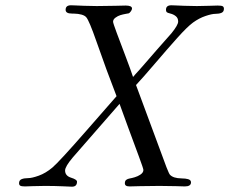

<svg xmlns="http://www.w3.org/2000/svg" viewBox="-20 -703 863 723"><path d="M51.8 -13.2Q51.8 -24.4 61.3 -28.3Q70.8 -32.2 85.4 -32.2Q100.1 -32.2 126 -41.5Q151.9 -50.8 177 -71.8Q202.1 -92.8 306.6 -212.4Q411.1 -332 418.9 -340.8Q381.8 -436 342.8 -547.9Q315.9 -625 304.9 -637.9Q293.9 -650.9 256.8 -651.9Q252.9 -651.9 251 -651.9Q227.1 -651.9 227.1 -666Q227.1 -683.1 247.1 -683.1Q250 -683.1 262.5 -682.6Q274.9 -682.1 296.4 -681.2Q317.9 -680.2 344.2 -680.2Q380.4 -680.2 415.3 -681.2Q450.2 -682.1 453.1 -682.1Q477.1 -682.1 477.1 -670.9Q477.1 -666 472.4 -659.9Q467.8 -653.8 464.8 -652.8L454.1 -650.9Q442.9 -648.9 433.3 -646Q423.8 -643.1 414.8 -636.5Q405.8 -629.9 405.8 -621.1Q405.8 -616.2 419.4 -579.6Q433.1 -543 452.6 -491.5Q472.2 -439.9 481 -413.1Q484.9 -418 490 -423.6Q495.1 -429.2 505.6 -440.7Q516.1 -452.1 528.6 -467Q541 -481.9 568.1 -512.5Q595.2 -543 626 -578.1Q650.9 -608.9 650.9 -621.8Q650.9 -634.8 642.3 -641.8Q633.8 -648.9 621.8 -651.9Q609.9 -654.8 607.9 -657.2Q605 -660.2 605 -666Q605 -683.1 625 -683.1Q627.9 -683.1 639.9 -682.6Q651.9 -682.1 673.3 -681.2Q694.8 -680.2 721.2 -680.2Q743.2 -680.2 769 -681.2Q794.9 -682.1 799.8 -682.1Q814 -682.1 818.6 -679.4Q823.2 -676.8 823.2 -669.9Q823.2 -658.7 814.2 -654.8Q805.2 -650.9 791.5 -650.9Q777.8 -650.9 753.9 -642.8Q730 -634.8 707 -618.2Q686 -603 647.9 -560.5Q609.9 -518.1 563 -463.1Q516.1 -408.2 492.2 -382.8L606.9 -73.2Q616.7 -48.3 620.1 -44.9Q632.3 -31.7 663.6 -31.2Q694.8 -30.8 698.2 -21Q699.2 -19 699.2 -16.1Q699.2 -1 675.8 -1Q673.8 -1 642.8 -2Q611.8 -2.9 580.1 -2.9Q541 -2.9 507.1 -2Q473.1 -1 467.8 -1Q449.7 -1 450.2 -13.2Q450.2 -22 455.6 -25.9Q460.9 -29.8 468.5 -31Q476.1 -32.2 487.5 -35.6Q499 -39.1 507.8 -44.9Q520 -52.7 520 -63Q520 -67.9 502.9 -114Q485.8 -160.2 462.9 -222.2Q439.9 -284.2 430.2 -312L253.9 -109.9Q225.1 -75.7 225.1 -61Q225.1 -41 247.6 -33.9Q270 -26.9 270 -19Q270 0 251 0Q246.1 0 215.6 -1.5Q185.1 -2.9 148.9 -2.9Q127.9 -2.9 103.5 -2Q79.1 -1 74.2 -1Q61 -1 56.4 -3.7Q51.8 -6.3 51.8 -13.2Z"/></svg>

Font: CMU Classical Serif
Style: Italic
Weight: 500
Italic angle: -14.04°
Version: Version 0.7.0